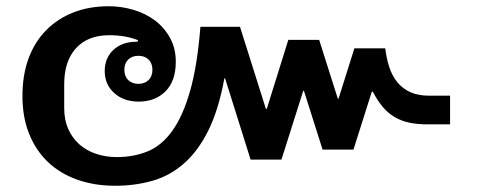

<svg xmlns="http://www.w3.org/2000/svg" viewBox="-20 -584 1534 616"><path d="M350 12Q283 12 228 -7.5Q173 -27 134 -64Q95 -101 73.5 -154.5Q52 -208 52 -276Q52 -344 72 -397.5Q92 -451 129 -488Q166 -525 216.5 -544.5Q267 -564 329 -564Q369 -564 408 -552.5Q447 -541 477 -518.5Q507 -496 525.5 -462.5Q544 -429 544 -386Q544 -324 511 -291Q478 -258 425 -258Q377 -258 346.5 -285.5Q316 -313 316 -356Q316 -398 344 -424Q372 -450 417 -450H421L423 -455Q383 -471 330 -471Q262 -471 224 -429.5Q186 -388 186 -314V-237Q186 -199 199 -170Q212 -141 234.5 -121Q257 -101 288 -90.5Q319 -80 355 -80Q409 -80 454 -98.5Q499 -117 533 -164.5Q567 -212 590 -292.5Q613 -373 623 -498H750L833 -235H836L905 -456H1004L1064 -267H1066L1117 -429H1216Q1220 -396 1229 -368.5Q1238 -341 1254.5 -320.5Q1271 -300 1296 -288.5Q1321 -277 1357 -277H1424V-185H1353Q1319 -185 1293 -190.5Q1267 -196 1246 -208.5Q1225 -221 1208 -241Q1191 -261 1176 -290H1173L1114 -104H1015L955 -293H953L883 -72H784L702 -333H700Q681 -230 647.5 -163.5Q614 -97 568.5 -58Q523 -19 467.5 -3.5Q412 12 350 12ZM424 -315Q444 -315 456.5 -327Q469 -339 469 -360Q469 -381 456.5 -393Q444 -405 424 -405Q404 -405 391.5 -393Q379 -381 379 -360Q379 -339 391.5 -327Q404 -315 424 -315Z"/></svg>

Font: IBM Plex Sans Thai Looped SemiBold
Style: Regular
Weight: 600
Designer: Mike Abbink, Paul van der Laan, Pieter van Rosmalen, Ben Mitchell, Mark Frömberg
Foundry: Bold Monday
Version: Version 1.1